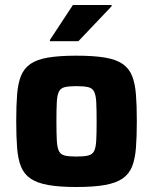

<svg xmlns="http://www.w3.org/2000/svg" viewBox="-20 -741 613 769"><path d="M286 8Q218 8 173 0Q128 -8 102 -26Q76 -44 64 -74Q52 -104 48.5 -149Q45 -194 45 -256Q45 -318 48.5 -362.5Q52 -407 64 -437Q76 -467 102 -485Q128 -503 173 -510.5Q218 -518 286 -518Q355 -518 400 -510.5Q445 -503 471 -485Q497 -467 509 -437Q521 -407 524.5 -362.5Q528 -318 528 -256Q528 -194 524.5 -149Q521 -104 509 -74Q497 -44 471 -26Q445 -8 400 0Q355 8 286 8ZM286 -114Q316 -114 333 -118Q350 -122 357 -136Q364 -150 365.5 -179Q367 -208 367 -256Q367 -304 365.5 -332Q364 -360 357 -374Q350 -388 333 -392Q316 -396 286 -396Q256 -396 239.5 -392Q223 -388 216 -374Q209 -360 207.5 -332Q206 -304 206 -256Q206 -208 207.5 -179Q209 -150 216 -136Q223 -122 239.5 -118Q256 -114 286 -114ZM180 -576V-581L272 -721H427V-716L294 -576Z"/></svg>

Font: Saira Thin
Style: Bold
Weight: 700
Version: Version 1.101